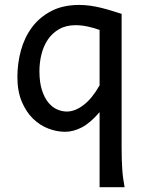

<svg xmlns="http://www.w3.org/2000/svg" viewBox="-20 -528 592 787"><path d="M388.2 -405.3Q366.2 -413.6 339.6 -419.2Q313 -424.8 290.5 -424.8Q250.5 -424.8 222.2 -408.4Q193.8 -392.1 176 -365.5Q158.2 -338.9 149.9 -305.2Q141.6 -271.5 141.6 -236.8Q141.6 -191.4 151.6 -159.7Q161.6 -127.9 177.7 -108.2Q193.8 -88.4 213.9 -79.6Q233.9 -70.8 253.9 -70.8Q287.6 -70.8 322.8 -97.7Q357.9 -124.5 388.2 -178.2ZM388.2 -68.4Q350.1 -23.9 315.4 -5.9Q280.8 12.2 246.6 12.2Q212.9 12.2 178.2 -1Q143.6 -14.2 115.2 -41.7Q86.9 -69.3 69.1 -111.8Q51.3 -154.3 51.3 -212.4Q51.3 -268.6 65.9 -321.8Q80.6 -375 111.3 -416.3Q142.1 -457.5 190.2 -482.7Q238.3 -507.8 305.2 -507.8Q327.1 -507.8 349.6 -504.6Q372.1 -501.5 394 -496.1Q416 -490.7 437.3 -484.1Q458.5 -477.5 478.5 -471.2V73.2Q478.5 102.5 479.2 126.2Q480 149.9 481.4 169.9Q482.9 189.9 485.4 206.8Q487.8 223.6 490.7 239.3H388.2Z"/></svg>

Font: Andika Afr
Style: Regular
Weight: 400
Designer: Victor Gaultney, Annie Olsen, Julie Remington, Don Collingsworth, Eric Hays, Becca Hirsbrunner
Foundry: SIL International
Version: Version 5.000